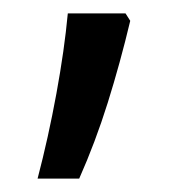

<svg xmlns="http://www.w3.org/2000/svg" viewBox="-20 -134 266 286"><path d="M174 -103Q159 -40 140.5 19Q122 78 98 132H36Q52 71 64 5.5Q76 -60 81 -114H167Z"/></svg>

Font: Noto Sans Hebrew ExtraCondensed
Style: Regular
Weight: 400
Width: 2
Designer: Monotype Design Team
Foundry: Monotype Imaging Inc.
Version: Version 2.004; ttfautohint (v1.8.4.7-5d5b)